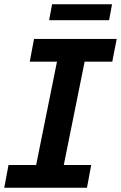

<svg xmlns="http://www.w3.org/2000/svg" viewBox="-33 -883 569 903"><path d="M365 -593 267 -107H396L376 0H-13L7 -107H137L235 -593H107L127 -700H516L495 -593ZM212 -863H494L480 -788H198Z"/></svg>

Font: Montserrat Alternates SemiBold
Style: Italic
Weight: 600
Italic angle: -11.3°
Designer: Julieta Ulanovsky
Foundry: Julieta Ulanovsky
Version: Version 7.200